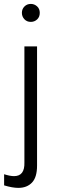

<svg xmlns="http://www.w3.org/2000/svg" viewBox="-44 -724 282 956"><path d="M47.5 211.5Q18 211.5 -23.5 199V143.5Q6 153 26 153Q79.5 153 77.5 85V-493H140.5V100.5Q140.5 159 115.2 185.2Q90 211.5 47.5 211.5ZM109.5 -615Q89.5 -615 77.2 -628.5Q65 -642 65 -660Q65 -679 77.8 -691.8Q90.5 -704.5 109.5 -704.5Q127 -704.5 140.5 -692.5Q154 -680.5 154 -660Q154 -639.5 140.8 -627.2Q127.5 -615 109.5 -615Z"/></svg>

Font: Acari Sans Neue
Style: Regular
Weight: 400
Designer: Alfredo Marco Pradil (font), Cristiano Sobral (main changes)
Foundry: Hanken Design Co. (font), Cristiano Sobral (main changes)
Version: Version 2.459;March 19, 2022;FontCreator 14.0.0.2808 64-bit;